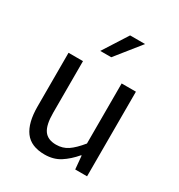

<svg xmlns="http://www.w3.org/2000/svg" viewBox="-172 -829 889 955"><g transform="rotate(30 272.0 -351.0)"><path d="M75 -486H158V-189Q158 -120 179.5 -89.5Q201 -59 249 -59Q287 -59 316 -78.5Q345 -98 380 -141V-486H462V0H394L387 -76H384Q350 -36 312.5 -12Q275 12 224 12Q146 12 110.5 -36Q75 -84 75 -178ZM270 -573H207L297 -714H383Z"/></g></svg>

Font: Myanmar Sanpya
Style: Regular
Weight: 400
Designer: Danh Hong
Foundry: Google Inc.
Version: Version 2.00 November 22, 2015